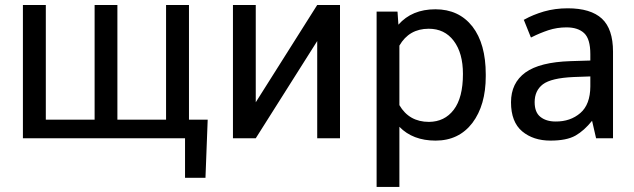

<svg xmlns="http://www.w3.org/2000/svg" viewBox="-20 -548 2514 761"><path d="M161.6 -528.3V-73.7H355V-528.3H445.3V-73.7H638.2V-528.3H729V-73.7H803.2L794.4 156.7H713.4V0H70.8V-528.3Z M1237.3 -528.3H1327.6V0H1237.3V-385.3L993.7 0H903.3V-528.3H993.7V-142.6Z M1778.3 -112.8Q1814.9 -160.6 1814.9 -254.9Q1814.9 -337.9 1778.3 -386.2Q1742.2 -434.1 1679.2 -434.1Q1601.6 -434.1 1563 -367.2V-131.3Q1601.6 -64.9 1680.2 -64.9Q1742.2 -65.4 1778.3 -112.8ZM1905.3 -253.4V-245.6Q1905.3 -131.3 1852.5 -61Q1798.8 9.3 1706.5 9.3Q1616.2 9.3 1563 -45.4V190.9V192.9H1560.5H1474.6H1472.7V190.9V-500V-502H1474.6H1553.2H1555.2L1555.7 -500L1559.1 -450.2Q1612.8 -511.2 1705.6 -511.2Q1798.8 -511.2 1852.5 -442.9Q1905.3 -374.5 1905.3 -253.4Z M2280.3 -100.1Q2319.3 -133.8 2319.8 -205.1V-245.1L2253.4 -242.7Q2165 -238.8 2131.8 -213.9Q2099.1 -189 2099.1 -143.1Q2099.1 -103 2121.6 -85Q2144.5 -66.4 2182.1 -66.4Q2240.7 -65.9 2280.3 -100.1ZM2059.6 -471.2Q2091.8 -489.3 2135.7 -502.4Q2180.2 -515.1 2230 -515.1Q2321.3 -515.1 2365.7 -474.1Q2409.7 -433.1 2409.7 -343.3V-4.4V-2V0H2407.2H2405.3H2346.2H2344.2H2342.3V-2L2341.8 -3.4L2326.7 -69.3Q2295.4 -30.3 2261.2 -10.7Q2243.2 -0.5 2218.3 4.4Q2193.4 9.3 2161.6 9.3Q2093.8 9.3 2049.8 -27.3Q2005.4 -64.5 2005.4 -142.6Q2005.4 -219.2 2062.5 -260.7Q2119.6 -301.8 2241.2 -305.7L2319.8 -308.1V-333.5Q2319.8 -393.6 2295.4 -416.5Q2271 -439.5 2225.1 -439.5Q2188 -439.5 2153.3 -428.2Q2118.7 -416.5 2088.9 -401.4L2086.9 -400.4L2084.5 -399.4L2083.5 -401.4L2082.5 -403.8L2057.6 -465.8L2056.6 -467.8L2055.7 -469.2L2057.6 -470.2Z"/></svg>

Font: MAUL
Style: Regular
Weight: 400
Designer: MAUL
Version: Version 1.0; 2020; ttfautohint (v1.8.3)